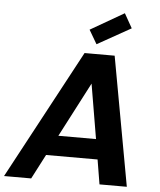

<svg xmlns="http://www.w3.org/2000/svg" viewBox="-87 -984 864 1036"><g transform="rotate(5 345.0 -466.0)"><path d="M469 -133H190L121 0H-26L349 -699H512L639 0H491ZM401 -538 247 -242H451ZM591 -854 409 -752 365 -827 547 -932Z"/></g></svg>

Font: SVN-Poppins SemiBold
Style: Italic
Weight: 600
Italic angle: -10°
Designer: Ninad Kale (Devanagari), Jonny Pinhorn (Latin)
Foundry: Indian Type Foundry
Version: Version 3.002 2017; ttfautohint (v1.8.3)